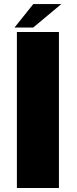

<svg xmlns="http://www.w3.org/2000/svg" viewBox="-20 -946 387 966"><path d="M65 0H276.5V-785H65ZM53 -807.5H147L288.5 -925.5H147.5Z"/></svg>

Font: Anybody SemiExpanded ExtraBold
Style: Regular
Weight: 800
Width: 6
Version: Version 1.113;gftools[0.9.25]